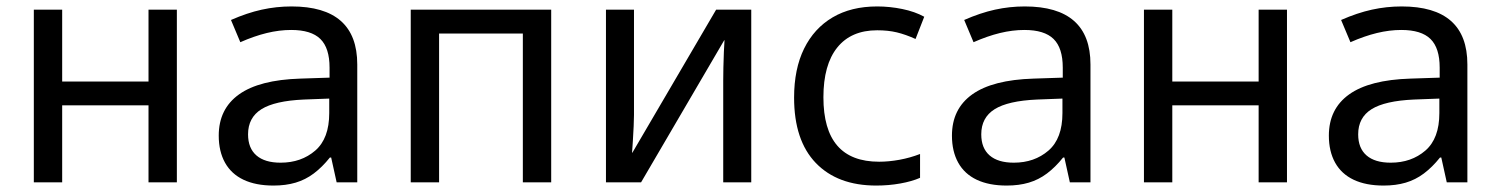

<svg xmlns="http://www.w3.org/2000/svg" viewBox="-20 -566 4656 596"><path d="M85 0V-536H173V-313H441V-536H529V0H441V-239H173V0Z M829 10Q774 10 736 -8Q698 -26 678.5 -61Q659 -96 659 -145Q659 -228 722 -273Q785 -318 912 -322L1003 -325V-356Q1003 -417 974.5 -445Q946 -473 884 -473Q847 -473 808 -463.5Q769 -454 726 -435L697 -504Q747 -526 792.5 -536Q838 -546 885 -546Q987 -546 1038 -501Q1089 -456 1089 -366V0H1025L1008 -77H1004Q980 -47 954 -27.5Q928 -8 897.5 1Q867 10 829 10ZM851 -61Q915 -61 958.5 -98.5Q1002 -136 1002 -215V-260L923 -257Q833 -253 791.5 -227Q750 -201 750 -149Q750 -106 776 -83.5Q802 -61 851 -61Z M1255 0V-536H1691V0H1603V-462H1343V0Z M1861 0V-536H1948V-209Q1948 -197 1947 -174Q1946 -151 1944.5 -128.5Q1943 -106 1942 -92H1943L2203 -536H2312V0H2225V-316Q2225 -332 2225.5 -356.5Q2226 -381 2227 -404.5Q2228 -428 2229 -441H2228L1970 0Z M2700 10Q2580 10 2512.5 -60Q2445 -130 2445 -263Q2445 -352 2476 -415Q2507 -478 2564.5 -512Q2622 -546 2703 -546Q2742 -546 2781 -538Q2820 -530 2849 -514L2822 -445Q2791 -459 2764 -465.5Q2737 -472 2703 -472Q2622 -472 2579 -418.5Q2536 -365 2536 -264Q2536 -164 2579 -114Q2622 -64 2709 -64Q2739 -64 2772 -70Q2805 -76 2836 -88V-14Q2811 -3 2775 3.5Q2739 10 2700 10Z M3105 10Q3050 10 3012 -8Q2974 -26 2954.5 -61Q2935 -96 2935 -145Q2935 -228 2998 -273Q3061 -318 3188 -322L3279 -325V-356Q3279 -417 3250.5 -445Q3222 -473 3160 -473Q3123 -473 3084 -463.5Q3045 -454 3002 -435L2973 -504Q3023 -526 3068.5 -536Q3114 -546 3161 -546Q3263 -546 3314 -501Q3365 -456 3365 -366V0H3301L3284 -77H3280Q3256 -47 3230 -27.5Q3204 -8 3173.5 1Q3143 10 3105 10ZM3127 -61Q3191 -61 3234.5 -98.5Q3278 -136 3278 -215V-260L3199 -257Q3109 -253 3067.5 -227Q3026 -201 3026 -149Q3026 -106 3052 -83.5Q3078 -61 3127 -61Z M3531 0V-536H3619V-313H3887V-536H3975V0H3887V-239H3619V0Z M4275 10Q4220 10 4182 -8Q4144 -26 4124.5 -61Q4105 -96 4105 -145Q4105 -228 4168 -273Q4231 -318 4358 -322L4449 -325V-356Q4449 -417 4420.5 -445Q4392 -473 4330 -473Q4293 -473 4254 -463.5Q4215 -454 4172 -435L4143 -504Q4193 -526 4238.5 -536Q4284 -546 4331 -546Q4433 -546 4484 -501Q4535 -456 4535 -366V0H4471L4454 -77H4450Q4426 -47 4400 -27.5Q4374 -8 4343.5 1Q4313 10 4275 10ZM4297 -61Q4361 -61 4404.5 -98.5Q4448 -136 4448 -215V-260L4369 -257Q4279 -253 4237.5 -227Q4196 -201 4196 -149Q4196 -106 4222 -83.5Q4248 -61 4297 -61Z"/></svg>

Font: Noto Sans Ambassadori
Style: Regular
Weight: 400
Designer: Monotype Design Team
Foundry: Monotype Imaging Inc.
Version: Version 2.013